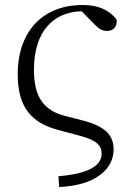

<svg xmlns="http://www.w3.org/2000/svg" viewBox="-20 -545 532 769"><path d="M217 204C364 198 435 131 435 54C435 2 409 -35 321 -60L239 -81C157 -103 116 -154 116 -265C116 -419 193 -497 307 -500L360 -446C376 -430 389 -421 409 -421C434 -421 451 -439 447 -467C415 -507 372 -525 310 -525C160 -525 51 -428 51 -247C51 -112 109 -53 211 -25L297 -2C370 17 387 39 387 71C387 125 320 152 214 161Z"/></svg>

Font: Noto Serif SC Light
Style: Regular
Weight: 300
Designer: Ryoko NISHIZUKA 西塚涼子 (kana & ideographs); Frank Grießhammer (Latin, Greek & Cyrillic); Wenlong ZHANG 张文龙 (bopomofo); San
Foundry: Adobe
Version: Version 2.001;hotconv 1.1.0;makeotfexe 2.6.0